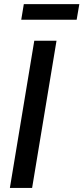

<svg xmlns="http://www.w3.org/2000/svg" viewBox="-20 -929 412 949"><path d="M259.3 -727.5 138.7 0H28.8L149.4 -727.5ZM372.1 -908.7 358.9 -831.5H85L97.7 -908.7Z"/></svg>

Font: Inter 24pt Medium
Style: Italic
Weight: 500
Italic angle: -9.3988°
Designer: Rasmus Andersson
Foundry: rsms
Version: Version 4.001;git-66647c0bb